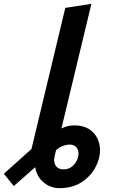

<svg xmlns="http://www.w3.org/2000/svg" viewBox="-118 -826 607 1000"><path d="M190 154Q162 154 136 141.5Q110 129 91 105.5Q72 82 65 45Q65 45 65 45Q65 45 65 45L-46 143L-98 79L46 -50L222 -785L358 -806L202 -157Q218 -165 235 -169Q252 -173 269 -173Q314 -173 343.5 -155Q373 -137 388 -107.5Q403 -78 403 -44Q403 2 378 47.5Q353 93 306 123.5Q259 154 190 154ZM214 56Q238 56 255 43Q272 30 281.5 11Q291 -8 291 -26Q291 -46 279 -59.5Q267 -73 244 -73Q228 -73 209.5 -66Q191 -59 174 -44Q168 -21 166 -10.5Q164 0 164 6Q164 28 176 42Q188 56 214 56Z"/></svg>

Font: Ubuntu Sans
Style: Bold Italic
Weight: 700
Italic angle: -13.5°
Designer: Dalton Maag Ltd
Foundry: Dalton Maag Ltd
Version: Version 1.006